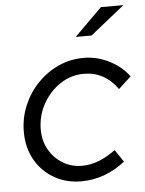

<svg xmlns="http://www.w3.org/2000/svg" viewBox="-52 -758 610 810"><g transform="rotate(-5 252.5 -353.5)"><path d="M260 9Q196 9 145 -20.5Q94 -50 65 -101.5Q36 -153 36 -219Q36 -278 58 -330.5Q80 -383 118.5 -423Q157 -463 207 -486Q257 -509 314 -509Q370 -509 422 -483Q474 -457 505 -414L452 -365Q397 -442 309 -442Q255 -442 209.5 -412Q164 -382 136 -332Q108 -282 108 -222Q108 -176 129.5 -138Q151 -100 187.5 -78Q224 -56 269 -56Q305 -56 340.5 -70Q376 -84 411 -110L446 -58Q360 9 260 9ZM289 -600 406 -716H501L356 -600Z"/></g></svg>

Font: Red Hat Display
Style: Italic
Weight: 400
Italic angle: -12°
Designer: Pentagram, MCKL
Foundry: Pentagram, MCKL
Version: Version 1.023; ttfautohint (v1.8.3)